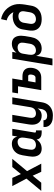

<svg xmlns="http://www.w3.org/2000/svg" viewBox="1225 -2018 988 3514"><g transform="rotate(-90 1719.0 -261.0)"><path d="M-18 0H132L260 -157L332 0H481L344 -260L569 -530H419L291 -373L220 -530H70L207 -271Z M754 8Q786 8 818.5 -1.5Q851 -11 878 -33Q905 -55 923 -84Q925 -54 944 -31Q963 -8 992 0Q1021 8 1052 8H1089V-97H1070Q1063 -97 1057.5 -99.5Q1052 -102 1050.5 -108Q1049 -114 1050 -121L1118 -530H993L977 -436Q970 -466 952.5 -491Q935 -516 906.5 -527Q878 -538 845 -538Q815 -538 784.5 -530Q754 -522 726.5 -503Q699 -484 679.5 -458Q660 -432 649.5 -402Q639 -372 634 -342L616 -232Q610 -198 609 -164.5Q608 -131 615.5 -99.5Q623 -68 641.5 -42Q660 -16 690 -4Q720 8 754 8ZM822 -97Q800 -97 780 -105Q760 -113 748.5 -131Q737 -149 735.5 -170.5Q734 -192 738 -215L756 -325Q760 -353 776.5 -380Q793 -407 822 -420Q851 -433 880 -433Q903 -433 922.5 -422.5Q942 -412 950 -391Q958 -370 958.5 -347.5Q959 -325 955 -302L937 -192Q933 -166 917 -142Q901 -118 874.5 -107.5Q848 -97 822 -97Z M1361 213Q1394 213 1427 206.5Q1460 200 1491.5 183Q1523 166 1547 139.5Q1571 113 1584.5 81Q1598 49 1603 17L1694 -530H1569L1513 -192Q1509 -166 1493 -142Q1477 -118 1451 -107.5Q1425 -97 1399 -97Q1377 -97 1358 -105.5Q1339 -114 1329.5 -132.5Q1320 -151 1319 -172Q1318 -193 1322 -215L1374 -530H1249L1200 -232Q1194 -197 1194 -162Q1194 -127 1204.5 -95Q1215 -63 1237 -39Q1259 -15 1291.5 -3.5Q1324 8 1358 8Q1384 8 1409.5 0.5Q1435 -7 1456 -25.5Q1477 -44 1492 -67L1481 0Q1477 28 1461.5 55Q1446 82 1417.5 95Q1389 108 1361 108Q1339 108 1318.5 102.5Q1298 97 1285.5 79.5Q1273 62 1276 41H1153Q1148 73 1157 103.5Q1166 134 1187 156Q1208 178 1236.5 191Q1265 204 1296.5 208.5Q1328 213 1361 213Z M1826 0H2058Q2088 0 2119 -9.5Q2150 -19 2175.5 -42Q2201 -65 2214 -95Q2227 -125 2232 -155Q2238 -192 2234 -228Q2230 -264 2209 -292Q2188 -320 2154.5 -332Q2121 -344 2084 -344H2008L2039 -530H1784L1767 -425H1897ZM2057 -105H1968L1991 -239H2084Q2098 -239 2105 -226.5Q2112 -214 2112 -200Q2112 -186 2110 -171Q2107 -157 2102 -142.5Q2097 -128 2084.5 -116.5Q2072 -105 2057 -105Z M2279 205H2404L2454 -94Q2461 -65 2478.5 -40Q2496 -15 2525 -3.5Q2554 8 2586 8Q2616 8 2647 0Q2678 -8 2705 -27Q2732 -46 2751.5 -72.5Q2771 -99 2781.5 -128.5Q2792 -158 2797 -188L2816 -298Q2821 -332 2822 -365.5Q2823 -399 2815.5 -430.5Q2808 -462 2789.5 -488Q2771 -514 2741 -526Q2711 -538 2677 -538Q2646 -538 2615.5 -529.5Q2585 -521 2558.5 -500.5Q2532 -480 2513 -453L2526 -530H2401ZM2552 -97Q2528 -97 2509 -108Q2490 -119 2481.5 -139.5Q2473 -160 2472.5 -183Q2472 -206 2476 -229L2494 -339Q2498 -365 2514 -389Q2530 -413 2556.5 -423Q2583 -433 2609 -433Q2631 -433 2651 -425Q2671 -417 2682.5 -399Q2694 -381 2695.5 -359.5Q2697 -338 2693 -315L2675 -205Q2671 -177 2654.5 -150Q2638 -123 2609.5 -110Q2581 -97 2552 -97Z M3124 8Q3157 8 3191 2Q3225 -4 3257 -20.5Q3289 -37 3314.5 -63.5Q3340 -90 3354 -122.5Q3368 -155 3373 -188L3392 -298Q3400 -349 3401.5 -399Q3403 -449 3390 -495Q3377 -541 3352.5 -581Q3328 -621 3294 -652.5Q3260 -684 3217 -705.5Q3174 -727 3126 -735L3103 -632Q3137 -625 3166 -607.5Q3195 -590 3217 -565.5Q3239 -541 3253 -510Q3236 -517 3217 -520Q3198 -523 3179 -523Q3147 -523 3115 -517Q3083 -511 3052.5 -496.5Q3022 -482 2996.5 -458Q2971 -434 2957 -404Q2943 -374 2938 -342L2920 -232Q2913 -193 2915.5 -155Q2918 -117 2935 -84.5Q2952 -52 2981.5 -30.5Q3011 -9 3048.5 -0.5Q3086 8 3124 8ZM3126 -97Q3104 -97 3084 -105Q3064 -113 3052.5 -131Q3041 -149 3039.5 -171Q3038 -193 3042 -215L3060 -325Q3064 -351 3081.5 -375Q3099 -399 3126 -408.5Q3153 -418 3180 -418Q3202 -418 3222 -411Q3242 -404 3254.5 -387.5Q3267 -371 3269.5 -350Q3272 -329 3268 -307L3251 -205Q3246 -176 3229.5 -149Q3213 -122 3184 -109.5Q3155 -97 3126 -97Z"/></g></svg>

Font: Iosevka Sparkle
Style: Bold Italic
Weight: 700
Italic angle: -9°
Designer: Belleve Invis
Foundry: Belleve Invis
Version: Version 4.5.0; ttfautohint (v1.8.3)